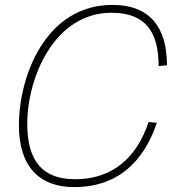

<svg xmlns="http://www.w3.org/2000/svg" viewBox="-20 -746 708 782"><path d="M282 16C458 16 565 -86 619 -246L585 -249C537 -103 437 -16 286 -16C154 -16 91 -89 91 -242C91 -428 200 -694 434 -694C574 -694 626 -615 626 -477L660 -480C660 -633 592 -726 438 -726C166 -726 57 -436 57 -236C57 -70 138 16 282 16Z"/></svg>

Font: Geist Thin
Style: Italic
Weight: 100
Italic angle: -12°
Designer: Basement.studio, Andrés Briganti, Mateo Zaragoza
Foundry: Basement.studio, Vercel, Andrés Briganti, Guido Ferreyra, Mateo Zaragoza
Version: Version 1.500